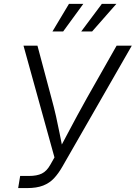

<svg xmlns="http://www.w3.org/2000/svg" viewBox="-20 -961 693 981"><path d="M72.8 0 83 -62H128.4Q168.5 -62 193.6 -74.2Q218.8 -86.4 237.3 -119.6L258.3 -156.7L100.1 -727.5H171.4L242.2 -462.4Q255.9 -412.6 265.9 -368.4Q275.9 -324.2 284.2 -281.7Q292.5 -239.3 301.3 -195.8H281.7Q305.2 -239.7 327.4 -282Q349.6 -324.2 373.5 -368.4Q397.5 -412.6 425.3 -462.4L575.7 -727.5H653.3L298.3 -108.9Q278.8 -74.7 256.1 -50.3Q233.4 -25.9 200.4 -12.9Q167.5 0 117.7 0ZM302.7 -800.3H248L332.5 -941.4H405.8ZM450.7 -800.3H395L500.5 -941.4H574.7Z"/></svg>

Font: Inter 17pt Light
Style: Italic
Weight: 300
Italic angle: -9.3988°
Version: Version 4.001;git-66647c0bb